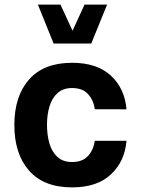

<svg xmlns="http://www.w3.org/2000/svg" viewBox="-20 -811 621 836"><path d="M293.9 -537.6Q402.8 -537.6 463.1 -481.4Q523.4 -425.3 530.8 -335L392.6 -335.4Q387.7 -374.5 363.5 -401.1Q339.4 -427.7 293.9 -427.7Q254.9 -427.7 230.7 -406Q206.5 -384.3 195.6 -347.9Q184.6 -311.5 184.6 -267.6Q184.6 -223.1 195.3 -186.3Q206.1 -149.4 230.2 -127.4Q254.4 -105.5 293.9 -105.5Q339.4 -105.5 363.5 -132.3Q387.7 -159.2 392.6 -197.8H530.8Q523.4 -108.4 463.1 -51.8Q402.8 4.9 293.9 4.9Q170.9 4.9 106.7 -67.9Q42.5 -140.6 42.5 -266.6Q42.5 -392.6 106.7 -465.1Q170.9 -537.6 293.9 -537.6ZM145 -791H243.2L295.9 -677.2L348.1 -791H446.3L377.4 -621.6H213.4Z"/></svg>

Font: Estedad-FD Bold
Style: Regular
Weight: 700
Designer: Amin Abedi
Version: Version 7.3